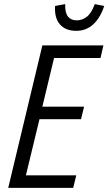

<svg xmlns="http://www.w3.org/2000/svg" viewBox="-20 -914 527 934"><path d="M20 0 186 -693H483L469 -632H243L186 -395H389L374 -334H172L106 -61H351L336 0ZM351 -764Q299 -764 271.5 -795.5Q244 -827 248 -885L297 -894Q296 -851 311 -833Q326 -815 353 -815Q380 -815 402.5 -832.5Q425 -850 441 -894L487 -885Q468 -827 433.5 -795.5Q399 -764 351 -764Z"/></svg>

Font: Ubuntu Sans Condensed
Style: Italic
Weight: 400
Width: 3
Italic angle: -13.5°
Designer: Dalton Maag Ltd
Foundry: Dalton Maag Ltd
Version: Version 1.006; ttfautohint (v1.8.4.7-5d5b)